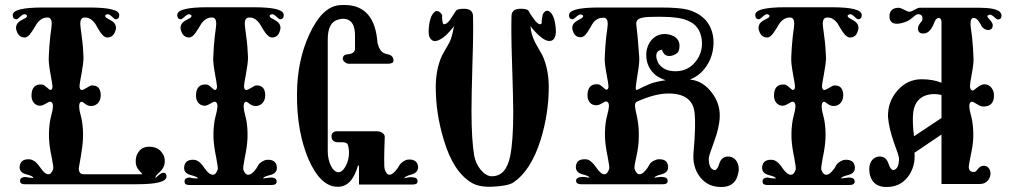

<svg xmlns="http://www.w3.org/2000/svg" viewBox="-20 -737 4037 768"><path d="M526 0C606 0 646 -10 646 -31C646 -41 642 -46 633 -46C622 -46 604 -26 603 -26C602 -26 602 -27 602 -28C601 -31 607 -38 619 -49C631 -60 638 -73 639 -88C640 -102 637 -115 628 -126C618 -141 602 -149 581 -150C560 -151 544 -144 534 -129C525 -117 522 -103 523 -86C524 -76 527 -67 534 -58L550 -40H315C302 -40 296 -47 295 -62C295 -65 298 -81 303 -109C308 -138 311 -163 312 -184C313 -211 311 -236 307 -258L298 -296C295 -317 297 -328 306 -330C313 -331 323 -314 342 -313C363 -312 383 -326 383 -357C382 -384 370 -397 345 -395C337 -394 315 -376 306 -377C301 -378 298 -384 298 -393C298 -399 301 -415 306 -442C311 -469 314 -491 314 -508C313 -535 311 -562 307 -591C303 -620 301 -637 301 -642C301 -657 306 -666 317 -667C334 -668 348 -660 361 -642C376 -617 390 -587 409 -587C424 -587 435 -595 441 -612C443 -617 444 -622 444 -626C444 -637 438 -647 426 -654L405 -666C398 -673 399 -677 409 -680C420 -683 435 -660 442 -660C452 -660 457 -666 457 -677C457 -697 417 -707 336 -707H152C71 -707 31 -697 31 -677C31 -666 36 -660 46 -660C53 -660 69 -683 80 -680C89 -677 91 -673 84 -666L62 -654C50 -647 44 -637 44 -626C44 -622 45 -617 47 -612C53 -595 64 -587 79 -587C96 -587 112 -617 127 -642C140 -660 155 -668 172 -667C182 -666 187 -657 187 -642C187 -637 185 -620 181 -591C178 -562 176 -535 175 -508C174 -491 177 -469 182 -441C187 -414 190 -397 190 -391C190 -382 187 -378 182 -377C175 -377 161 -398 148 -399C121 -401 107 -387 106 -357C105 -330 121 -314 141 -314C158 -315 175 -333 182 -330C191 -328 194 -317 190 -296L181 -258C177 -236 175 -211 176 -184C177 -164 180 -138 187 -107C192 -81 194 -66 193 -62C188 -47 182 -40 173 -40C164 -40 153 -49 141 -67C130 -83 120 -93 111 -96C106 -99 100 -100 94 -100C73 -100 62 -91 59 -74C56 -57 65 -45 84 -40C104 -35 114 -30 113 -25C102 -26 92 -27 81 -29C64 -28 58 -21 61 -9C62 -3 69 0 80 0Z M1100 -660C1110 -660 1115 -666 1115 -677C1115 -698 1075 -708 994 -708H810C729 -708 689 -698 689 -677C689 -666 694 -660 704 -660C711 -660 727 -683 738 -680C747 -677 749 -673 742 -666L720 -654C708 -647 702 -637 702 -626C702 -622 703 -617 705 -612C711 -595 722 -587 737 -587C754 -587 770 -617 785 -642C798 -660 813 -668 830 -667C840 -666 845 -657 845 -642C845 -637 843 -620 839 -591C836 -562 834 -535 833 -508C832 -491 835 -469 840 -441C845 -414 848 -397 848 -391C848 -382 845 -378 840 -377C833 -377 819 -398 806 -399C779 -401 765 -387 764 -357C763 -330 779 -314 799 -314C816 -315 833 -333 840 -330C849 -328 852 -317 848 -296L839 -258C835 -236 833 -211 834 -184C835 -164 838 -138 845 -106C850 -79 852 -64 851 -59C846 -45 840 -38 831 -38C822 -38 811 -46 799 -63C788 -80 778 -90 769 -94C764 -97 758 -98 752 -98C731 -98 720 -89 717 -72C714 -54 723 -42 742 -37C762 -32 772 -28 771 -23C760 -23 750 -24 739 -27C722 -26 716 -19 719 -6C720 0 727 3 738 3H1066C1077 3 1084 0 1086 -6C1089 -19 1082 -26 1065 -27C1050 -26 1039 -24 1033 -23C1032 -28 1042 -32 1061 -37C1081 -42 1090 -54 1087 -72C1084 -89 1073 -98 1052 -98C1046 -98 1040 -97 1035 -94C1026 -90 1019 -85 1014 -78L1006 -64C994 -47 983 -38 973 -38C964 -38 958 -45 953 -59C952 -64 954 -79 959 -106C966 -138 969 -164 970 -184C971 -211 969 -236 965 -258L956 -296C953 -317 955 -328 964 -330C971 -331 981 -314 1000 -313C1021 -312 1041 -326 1041 -357C1040 -384 1028 -397 1003 -395C995 -394 973 -376 964 -377C959 -378 956 -384 956 -393C956 -399 959 -415 964 -442C969 -469 972 -491 972 -508C971 -535 969 -562 965 -591C961 -620 959 -637 959 -642C959 -657 964 -666 975 -667C992 -668 1006 -660 1019 -642C1034 -617 1049 -587 1068 -587C1083 -587 1094 -595 1099 -612C1101 -617 1102 -622 1102 -626C1102 -637 1096 -647 1084 -654L1063 -666C1056 -673 1057 -677 1067 -680C1078 -683 1093 -660 1100 -660Z M1330 10C1369 11 1396 -18 1412 -75L1416 -74V1H1631C1644 1 1650 -3 1650 -11C1651 -22 1644 -27 1630 -28C1624 -29 1617 -28 1610 -27L1598 -24C1598 -29 1607 -34 1626 -39C1645 -44 1654 -56 1652 -73C1649 -90 1638 -99 1617 -99C1611 -99 1605 -98 1600 -95C1583 -87 1576 -74 1571 -65C1558 -47 1547 -38 1538 -38C1530 -38 1524 -45 1519 -60C1516 -67 1516 -110 1519 -189C1520 -202 1503 -212 1488 -212H1329C1314 -212 1306 -205 1306 -192C1306 -177 1314 -169 1331 -168H1353C1363 -167 1369 -164 1371 -159C1374 -150 1376 -139 1376 -125C1376 -88 1355 -48 1334 -48C1310 -48 1291 -90 1291 -131V-579C1291 -626 1305 -652 1334 -659C1340 -661 1346 -662 1351 -662C1384 -662 1401 -639 1400 -592V-539C1398 -528 1388 -521 1371 -520C1358 -519 1351 -513 1351 -502C1351 -493 1364 -482 1375 -482H1530C1546 -482 1554 -486 1554 -494C1554 -509 1546 -517 1530 -520C1519 -522 1511 -526 1506 -532C1503 -534 1500 -539 1496 -547L1490 -565C1483 -666 1439 -717 1358 -717C1351 -717 1343 -717 1335 -716C1290 -711 1251 -672 1218 -601C1185 -530 1168 -449 1168 -360C1167 -260 1183 -173 1214 -100C1246 -27 1285 10 1330 10Z M2203 -623C2200 -660 2191 -683 2176 -692C2167 -697 2158 -693 2151 -679C2148 -664 2146 -653 2147 -646C2146 -642 2144 -640 2141 -640C2135 -640 2128 -645 2119 -656C2106 -673 2098 -686 2094 -694C2091 -699 2080 -702 2063 -702C2039 -702 2027 -693 2026 -674C2025 -637 2025 -576 2028 -492C2031 -395 2033 -327 2033 -290C2033 -213 2029 -154 2021 -114C2010 -59 1986 -32 1947 -32C1916 -32 1885 -72 1877 -113C1870 -154 1866 -213 1866 -291C1866 -327 1867 -394 1870 -493C1873 -576 1873 -637 1872 -674C1871 -693 1859 -702 1835 -702C1818 -702 1807 -699 1804 -694L1779 -656C1770 -645 1763 -640 1757 -640C1754 -640 1752 -642 1751 -646C1748 -659 1748 -669 1749 -675C1745 -686 1731 -697 1722 -692C1707 -683 1698 -660 1695 -623C1693 -602 1696 -588 1704 -580C1710 -573 1718 -571 1728 -574C1739 -577 1752 -585 1766 -598C1774 -606 1784 -617 1796 -632C1790 -600 1784 -579 1778 -568L1748 -515C1731 -477 1723 -435 1723 -389C1723 -317 1734 -247 1755 -178C1780 -93 1817 -36 1865 -7C1885 6 1913 11 1948 10C1991 8 2020 2 2033 -7C2080 -38 2117 -96 2143 -179C2164 -248 2175 -318 2175 -389C2175 -435 2167 -477 2150 -515L2120 -568C2109 -591 2103 -612 2102 -632C2130 -597 2153 -578 2170 -574C2190 -569 2207 -582 2203 -623Z M2742 -420C2793 -439 2834 -498 2834 -565C2834 -572 2834 -580 2833 -587C2825 -644 2791 -681 2732 -698C2710 -704 2673 -707 2620 -707H2376C2296 -707 2256 -697 2256 -676C2256 -665 2261 -660 2271 -660C2278 -660 2293 -682 2304 -679C2314 -677 2315 -672 2308 -665L2287 -653C2275 -646 2269 -637 2269 -626C2269 -621 2270 -617 2272 -612C2277 -596 2288 -588 2303 -588C2322 -588 2335 -617 2350 -642C2361 -659 2377 -667 2396 -666C2406 -665 2411 -657 2411 -641C2411 -636 2409 -620 2405 -591C2402 -562 2400 -535 2399 -508C2398 -491 2401 -469 2406 -442C2411 -415 2414 -398 2414 -392C2414 -383 2411 -379 2406 -378C2399 -378 2385 -399 2372 -400C2345 -402 2331 -388 2330 -358C2329 -331 2345 -315 2366 -316C2383 -316 2399 -334 2406 -331C2415 -329 2418 -318 2414 -298L2405 -260C2401 -238 2399 -213 2400 -186C2401 -166 2404 -140 2411 -108C2416 -82 2418 -67 2417 -62C2412 -47 2406 -40 2397 -40C2388 -40 2377 -49 2365 -67C2342 -99 2330 -100 2319 -100C2298 -100 2287 -92 2284 -75C2281 -57 2290 -45 2309 -40C2328 -35 2338 -31 2337 -26L2326 -28C2319 -29 2312 -30 2306 -29C2289 -28 2282 -21 2285 -9C2287 -3 2294 0 2305 0H2631C2642 0 2649 -3 2650 -9C2653 -21 2647 -28 2630 -29C2624 -30 2617 -29 2610 -28L2598 -26C2598 -31 2608 -35 2627 -40C2646 -45 2655 -57 2652 -75C2649 -92 2638 -100 2617 -100C2611 -100 2605 -99 2600 -96C2591 -93 2584 -88 2579 -81L2571 -67C2559 -49 2548 -40 2538 -40C2530 -40 2523 -47 2518 -62C2517 -67 2519 -82 2525 -108C2532 -140 2535 -166 2535 -186C2536 -213 2534 -238 2530 -260L2522 -298C2518 -317 2520 -328 2529 -331C2576 -352 2617 -363 2654 -363C2717 -363 2752 -338 2758 -288C2762 -257 2761 -203 2754 -126C2751 -89 2759 -56 2780 -29C2801 -2 2829 11 2865 11C2900 11 2921 -4 2930 -33C2933 -43 2935 -52 2935 -61C2935 -93 2914 -112 2891 -111C2874 -110 2863 -101 2857 -82C2852 -64 2845 -56 2837 -57C2822 -60 2815 -76 2815 -103C2815 -110 2822 -132 2836 -169C2850 -207 2858 -241 2859 -270C2860 -306 2849 -339 2826 -368C2803 -398 2775 -415 2740 -419ZM2537 -508C2532 -575 2528 -620 2525 -641C2524 -655 2533 -664 2554 -667C2563 -669 2584 -670 2617 -670C2670 -670 2709 -665 2732 -654C2764 -641 2782 -616 2787 -579C2791 -546 2783 -516 2762 -490C2742 -465 2715 -452 2682 -452C2650 -452 2627 -463 2613 -485C2608 -496 2605 -505 2605 -513C2605 -528 2613 -536 2628 -538C2633 -521 2643 -513 2657 -513C2666 -513 2676 -516 2686 -523C2694 -528 2698 -538 2698 -554C2698 -571 2690 -584 2675 -592C2663 -598 2651 -601 2639 -601C2594 -601 2565 -562 2565 -517C2565 -484 2578 -457 2603 -436C2614 -428 2628 -421 2643 -416C2620 -413 2600 -409 2581 -402L2552 -389C2536 -381 2528 -377 2527 -377C2524 -377 2523 -380 2523 -386C2523 -391 2525 -408 2530 -438C2535 -468 2538 -491 2537 -508Z M3412 -660C3422 -660 3427 -666 3427 -677C3427 -698 3387 -708 3306 -708H3122C3041 -708 3001 -698 3001 -677C3001 -666 3006 -660 3016 -660C3023 -660 3039 -683 3050 -680C3059 -677 3061 -673 3054 -666L3032 -654C3020 -647 3014 -637 3014 -626C3014 -622 3015 -617 3017 -612C3023 -595 3034 -587 3049 -587C3066 -587 3082 -617 3097 -642C3110 -660 3125 -668 3142 -667C3152 -666 3157 -657 3157 -642C3157 -637 3155 -620 3151 -591C3148 -562 3146 -535 3145 -508C3144 -491 3147 -469 3152 -441C3157 -414 3160 -397 3160 -391C3160 -382 3157 -378 3152 -377C3145 -377 3131 -398 3118 -399C3091 -401 3077 -387 3076 -357C3075 -330 3091 -314 3111 -314C3128 -315 3145 -333 3152 -330C3161 -328 3164 -317 3160 -296L3151 -258C3147 -236 3145 -211 3146 -184C3147 -164 3150 -138 3157 -106C3162 -79 3164 -64 3163 -59C3158 -45 3152 -38 3143 -38C3134 -38 3123 -46 3111 -63C3100 -80 3090 -90 3081 -94C3076 -97 3070 -98 3064 -98C3043 -98 3032 -89 3029 -72C3026 -54 3035 -42 3054 -37C3074 -32 3084 -28 3083 -23C3072 -23 3062 -24 3051 -27C3034 -26 3028 -19 3031 -6C3032 0 3039 3 3050 3H3378C3389 3 3396 0 3398 -6C3401 -19 3394 -26 3377 -27C3362 -26 3351 -24 3345 -23C3344 -28 3354 -32 3373 -37C3393 -42 3402 -54 3399 -72C3396 -89 3385 -98 3364 -98C3358 -98 3352 -97 3347 -94C3338 -90 3331 -85 3326 -78L3318 -64C3306 -47 3295 -38 3285 -38C3276 -38 3270 -45 3265 -59C3264 -64 3266 -79 3271 -106C3278 -138 3281 -164 3282 -184C3283 -211 3281 -236 3277 -258L3268 -296C3265 -317 3267 -328 3276 -330C3283 -331 3293 -314 3312 -313C3333 -312 3353 -326 3353 -357C3352 -384 3340 -397 3315 -395C3307 -394 3285 -376 3276 -377C3271 -378 3268 -384 3268 -393C3268 -399 3271 -415 3276 -442C3281 -469 3284 -491 3284 -508C3283 -535 3281 -562 3277 -591C3273 -620 3271 -637 3271 -642C3271 -657 3276 -666 3287 -667C3304 -668 3318 -660 3331 -642C3346 -617 3361 -587 3380 -587C3395 -587 3406 -595 3411 -612C3413 -617 3414 -622 3414 -626C3414 -637 3408 -647 3396 -654L3375 -666C3368 -673 3369 -677 3379 -680C3390 -683 3405 -660 3412 -660Z M3971 -659C3981 -659 3986 -664 3986 -675C3986 -681 3983 -686 3978 -691C3965 -701 3938 -706 3897 -706H3659C3647 -706 3631 -691 3618 -690C3607 -690 3587 -706 3574 -706C3569 -706 3565 -705 3560 -704C3544 -699 3537 -687 3538 -668C3539 -651 3549 -642 3568 -642C3574 -642 3581 -643 3588 -645C3600 -648 3610 -652 3619 -658C3623 -661 3630 -666 3639 -674C3643 -678 3648 -680 3653 -680C3664 -680 3670 -674 3670 -663C3670 -658 3668 -653 3665 -650C3656 -639 3652 -633 3652 -622C3652 -611 3658 -604 3670 -603C3690 -601 3706 -616 3718 -649C3723 -661 3729 -666 3737 -665C3743 -663 3746 -658 3746 -649V-406C3724 -415 3698 -420 3667 -420C3628 -420 3596 -405 3569 -374C3543 -344 3531 -309 3532 -270C3534 -241 3542 -207 3555 -169C3569 -132 3576 -110 3576 -103C3576 -76 3569 -60 3555 -57C3547 -56 3540 -64 3534 -82C3528 -101 3517 -110 3501 -111C3477 -112 3457 -93 3457 -61C3457 -52 3458 -43 3461 -33C3470 -4 3491 11 3526 11C3562 11 3590 -2 3611 -29C3632 -56 3641 -89 3638 -126L3746 -199V-1H3900C3927 -1 3942 -23 3942 -43C3942 -62 3929 -75 3914 -74C3890 -72 3890 -49 3876 -49C3862 -49 3855 -56 3855 -70C3855 -75 3858 -90 3863 -116C3869 -143 3872 -165 3873 -183C3874 -211 3872 -236 3868 -258L3859 -296C3855 -317 3858 -329 3867 -330C3876 -331 3895 -312 3911 -311C3940 -310 3955 -324 3956 -353C3957 -380 3939 -400 3918 -400C3898 -400 3877 -375 3872 -375C3864 -375 3860 -381 3860 -394C3860 -399 3862 -415 3867 -441C3872 -468 3875 -489 3874 -506C3873 -533 3871 -561 3868 -591C3864 -619 3862 -635 3862 -640C3862 -659 3867 -667 3878 -665C3891 -662 3899 -646 3907 -631C3914 -622 3923 -617 3932 -617C3945 -617 3951 -624 3951 -637C3951 -643 3945 -652 3934 -664C3927 -671 3928 -676 3938 -678C3949 -681 3964 -659 3971 -659ZM3636 -192C3631 -232 3630 -264 3633 -288C3638 -328 3660 -352 3697 -359C3712 -362 3729 -361 3746 -357V-265Z"/></svg>

Font: GFS Eustace
Style: Regular
Weight: 400
Designer: George Matthiopoulos
Foundry: George Matthiopoulos
Version: Version 1.0